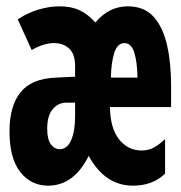

<svg xmlns="http://www.w3.org/2000/svg" viewBox="-20 -576 570 606"><path d="M132 10Q78 10 44 -33Q10 -76 10 -161Q10 -242 45 -285Q80 -328 156 -331L217 -334V-368Q217 -405 198.5 -422.5Q180 -440 150 -440Q118 -440 80 -418L36 -515Q68 -536 102 -546Q136 -556 168 -556Q205 -556 231.5 -543.5Q258 -531 281 -505Q324 -556 383 -556Q435 -556 464.5 -523.5Q494 -491 507 -434.5Q520 -378 520 -306V-238H327Q328 -171 356 -136Q384 -101 427 -101Q449 -101 466 -110.5Q483 -120 501 -137V-28Q462 10 400 10Q311 10 260 -84Q213 10 132 10ZM414 -331Q413 -382 403.5 -411Q394 -440 373 -440Q351 -440 341 -410Q331 -380 330 -331ZM168 -105Q192 -105 204.5 -133.5Q217 -162 217 -208V-252H189Q164 -252 146.5 -231.5Q129 -211 129 -170Q129 -135 141 -120Q153 -105 168 -105Z"/></svg>

Font: Noto Sans Mono Condensed
Style: Bold
Weight: 700
Width: 3
Designer: Monotype Design Team
Foundry: Monotype Imaging Inc.
Version: Version 2.014